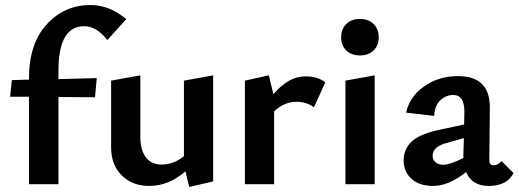

<svg xmlns="http://www.w3.org/2000/svg" viewBox="-20 -731 2058 762"><path d="M339 -711Q415 -711 481 -655L406 -572Q363 -627 314 -627Q212 -627 212 -451V-417L364 -421L357 -345L212 -346V0H95V-347H20L27 -413L95 -415V-419Q95 -558 165.5 -634.5Q236 -711 339 -711Z M710 -411 826 -432V-11L731 11L716 -51Q649 7 572 7Q506 7 463.5 -34.5Q421 -76 421 -146V-411L537 -432V-188Q537 -136 558.5 -107Q580 -78 621 -78Q669 -78 710 -111Z M1192 -428Q1241 -428 1271 -404L1226 -305Q1197 -327 1157 -327Q1108 -327 1068 -289V0H952V-411L1047 -432L1065 -357Q1125 -428 1192 -428Z M1409 -511Q1375 -511 1354.5 -530.5Q1334 -550 1334 -583Q1334 -616 1354.5 -636Q1375 -656 1409 -656Q1442 -656 1462.5 -636Q1483 -616 1483 -583Q1483 -550 1462.5 -530.5Q1442 -511 1409 -511ZM1351 0V-411L1467 -432V0Z M1970 -92 2018 -44Q1992 7 1920 7Q1853 7 1830 -48Q1760 7 1699 7Q1645 7 1613.5 -21Q1582 -49 1582 -94Q1582 -138 1612.5 -168Q1643 -198 1720 -215L1822 -237L1823 -285Q1824 -354 1779 -354Q1751 -354 1728.5 -334Q1706 -314 1703 -271L1592 -284Q1605 -347 1663 -388Q1721 -429 1798 -429Q1926 -429 1924 -301L1922 -96Q1922 -75 1938 -75Q1958 -75 1970 -92ZM1739 -77Q1765 -77 1819 -104V-117L1821 -183L1747 -162Q1697 -147 1697 -113Q1697 -97 1708.5 -87Q1720 -77 1739 -77Z"/></svg>

Font: EauTest
Style: Bold
Weight: 700
Designer: Christian Thalmann (Catharsis Fonts)
Version: Version 0.001;PS 000.001;hotconv 1.0.88;makeotf.lib2.5.64775